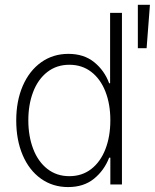

<svg xmlns="http://www.w3.org/2000/svg" viewBox="-20 -760 638 791"><path d="M46.9 -263.7Q46.9 -343.8 73.7 -406Q100.6 -468.3 149.4 -503.2Q198.2 -538.1 261.7 -538.1Q325.7 -538.1 367.9 -503.9Q410.2 -469.7 429.7 -417H433.6V-707H482.4V0H434.6V-110.4H429.7Q409.2 -57.6 366.9 -23.4Q324.7 10.7 260.7 10.7Q197.3 10.7 148.7 -23.9Q100.1 -58.6 73.5 -120.8Q46.9 -183.1 46.9 -263.7ZM434.6 -264.6Q434.6 -331.1 414.3 -382.8Q394 -434.6 356 -463.9Q317.9 -493.2 265.6 -493.2Q213.4 -493.2 175 -463.4Q136.7 -433.6 116.7 -381.6Q96.7 -329.6 96.7 -264.6Q96.7 -199.2 116.7 -146.7Q136.7 -94.2 175 -64.2Q213.4 -34.2 265.6 -34.2Q317.9 -34.2 356 -63.7Q394 -93.3 414.3 -145.5Q434.6 -197.8 434.6 -264.6ZM547.9 -740.2H597.7L584 -561.5H547.9Z"/></svg>

Font: Pretendard GOV ExtraLight
Style: Regular
Weight: 200
Designer: Base glyphs from Inter by Rasmus Andersson; Hangeul glyphs from Noto Sans CJK(Source Han Sans) by Jang Soo-young and Kan
Foundry: Kil Hyung-jin
Version: Version 1.309